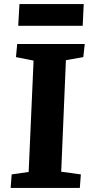

<svg xmlns="http://www.w3.org/2000/svg" viewBox="-20 -918 442 938"><path d="M144 -622 58 -639 64 -703H394L387 -639L302 -624L279 -79L375 -66L370 0H32L37 -66L120 -78ZM75 -898H389L384 -792H69Z"/></svg>

Font: Literata 18pt
Style: Bold Italic
Weight: 700
Italic angle: -2°
Designer: Latin by Veronika Burian and Jose Scaglione. Greek by Irene Vlachou. Cyrillic by Vera Evstafieva
Foundry: TypeTogether
Version: Version 3.103;gftools[0.9.29]